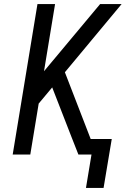

<svg xmlns="http://www.w3.org/2000/svg" viewBox="-20 -755 616 938"><path d="M400 163H486L526 -76H423L297 -402L574 -735H469L195 -407L249 -735H163L42 0H128L169 -249L235 -328L328 -89L363 0H427Z"/></svg>

Font: Iosevka Sparkle
Style: Italic
Weight: 400
Italic angle: -9°
Designer: Belleve Invis
Foundry: Belleve Invis
Version: Version 4.5.0; ttfautohint (v1.8.3)